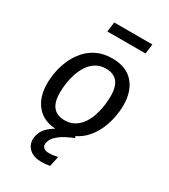

<svg xmlns="http://www.w3.org/2000/svg" viewBox="-230 -843 1039 1181"><g transform="rotate(30 289.0 -252.5)"><path d="M254 12Q156 12 104 -47Q52 -106 52 -206Q52 -245 60.5 -290Q69 -335 88.5 -379Q108 -423 140 -459.5Q172 -496 217.5 -517.5Q263 -539 325 -539Q423 -539 474.5 -480.5Q526 -422 526 -321Q526 -283 517.5 -238Q509 -193 490 -149Q471 -105 439.5 -68.5Q408 -32 362 -10Q316 12 254 12ZM257 -62Q298 -62 327.5 -80Q357 -98 377 -127.5Q397 -157 408.5 -192.5Q420 -228 425 -264.5Q430 -301 430 -331Q430 -400 402.5 -432.5Q375 -465 322 -465Q281 -465 251.5 -447Q222 -429 202 -399.5Q182 -370 170 -334.5Q158 -299 153 -262.5Q148 -226 148 -196Q148 -127 176 -94.5Q204 -62 257 -62ZM355 -35 369 0Q306 26 276 49Q246 72 236.5 91Q227 110 227 126Q227 142 239.5 151.5Q252 161 274 161Q291 161 305 159Q319 157 337 153L322 225Q307 228 293 229.5Q279 231 261 231Q207 231 177 204Q147 177 147 137Q147 107 163.5 76.5Q180 46 225 17Q270 -12 355 -35ZM493 -736 484 -667H213L222 -736Z"/></g></svg>

Font: Fira Sans Variable
Style: Italic
Weight: 397
Italic angle: -8°
Designer: Carrois Corporate & Edenspiekermann AG
Foundry: Carrois Corporate GbR & Edenspiekermann AG
Version: Version 4.202